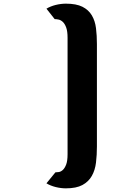

<svg xmlns="http://www.w3.org/2000/svg" viewBox="-20 -820 690 1050"><path d="M510 -19Q510 27.5 505 69Q500 110.5 482.2 142Q464.5 173.5 430.8 191.8Q397 210 340 210Q327 210 313 208.2Q299 206.5 284.8 203Q270.5 199.5 257.5 194.2Q244.5 189 234 182.5L283 122.5Q290.5 122.5 301.8 120.8Q313 119 323.5 109.5Q334 100 341.8 80Q349.5 60 349.5 23V-613.5Q349.5 -649 342 -669.5Q334.5 -690 323.5 -700.2Q312.5 -710.5 300.2 -713Q288 -715.5 279 -715.5L234 -772.5Q244.5 -779 257.5 -784.2Q270.5 -789.5 284.8 -793Q299 -796.5 313 -798.2Q327 -800 340 -800Q397 -800 430.8 -783Q464.5 -766 482.2 -736Q500 -706 505 -665.8Q510 -625.5 510 -579Z"/></svg>

Font: B612 Mono
Style: Bold
Weight: 700
Version: Version 1.005